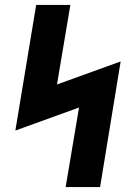

<svg xmlns="http://www.w3.org/2000/svg" viewBox="-20 -755 540 775"><path d="M245 0 299 -321 42 -228 126 -735H264L210 -414L467 -507L384 0Z"/></svg>

Font: Iosevka Slab Heavy Oblique
Style: Regular
Weight: 900
Italic angle: -9°
Monospace: yes
Designer: Belleve Invis
Foundry: Belleve Invis
Version: Version 11.1.1; ttfautohint (v1.8.3)